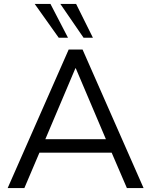

<svg xmlns="http://www.w3.org/2000/svg" viewBox="-20 -957 769 977"><path d="M19 0 329.5 -705H400.1L710.6 0H625.7L539.1 -201.2L578.8 -180H149.3L189.6 -201.2L104 0ZM363.6 -609.5 202.9 -230.3 179 -248.6H549.1L526.7 -230.3L365.6 -609.5ZM405.2 -765 287.1 -936.9H367.3L452.8 -765ZM278.8 -765 156.6 -936.9H236.8L326 -765Z"/></svg>

Font: Nunito Sans 12pt ExtraLight
Style: Regular
Weight: 200
Designer: Vernon Adams
Foundry: Vernon Adams
Version: Version 3.101;gftools[0.9.27]